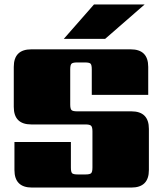

<svg xmlns="http://www.w3.org/2000/svg" viewBox="-20 -844 732 864"><path d="M267 -669 403 -824H631L453 -669ZM396 -90V-253Q396 -272 390 -278Q384 -284 365 -284H121Q42 -284 42 -363V-543Q42 -622 121 -622H568Q647 -622 647 -543V-417H393V-532Q393 -552 387.5 -557.5Q382 -563 362 -563H327Q308 -563 302 -557.5Q296 -552 296 -532V-374Q296 -354 302 -348.5Q308 -343 327 -343H571Q650 -343 650 -264V-79Q650 0 571 0H124Q45 0 45 -79V-205H299V-90Q299 -70 304.5 -64.5Q310 -59 330 -59H365Q384 -59 390 -64.5Q396 -70 396 -90Z"/></svg>

Font: Sarpanch Black
Style: Regular
Weight: 900
Designer: Manushi Parikh (Devanagari and Latin), Jyotish Sonowal (Devanagari)
Foundry: Indian Type Foundry
Version: Version 2.004;PS 1.0;hotconv 1.0.78;makeotf.lib2.5.61930; tt